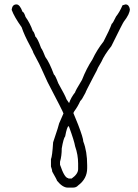

<svg xmlns="http://www.w3.org/2000/svg" viewBox="-20 -686 626 870"><path d="M54.7 -666Q69.8 -666 82 -632.8Q88.9 -631.3 95.7 -609.4Q116.2 -581.1 128.9 -544.9Q133.8 -543.5 140.6 -519.5Q149.9 -513.7 166 -468.8Q173.8 -458.5 185.5 -427.7Q203.1 -405.3 224.6 -347.7Q229.5 -347.2 244.1 -308.6Q276.4 -251.5 281.2 -236.3L293 -218.8Q301.8 -244.6 320.3 -267.6Q320.3 -272.9 351.6 -324.2Q372.1 -376.5 398.4 -416Q419.4 -460.4 449.2 -498Q475.1 -547.4 486.3 -578.1Q490.7 -579.1 505.9 -611.3Q521.5 -630.4 535.2 -662.1L548.8 -666Q564.5 -666 568.4 -644.5Q568.4 -623 541 -587.9Q537.6 -584.5 484.4 -476.6Q453.1 -437.5 439.5 -406.2Q439.5 -405.3 423.8 -378.9Q423.8 -375.5 402.3 -335.9Q367.2 -269 367.2 -265.6Q350.6 -232.9 343.8 -228.5Q332.5 -203.1 316.4 -181.6L312.5 -173.8L334 -121.1Q357.4 -60.1 357.4 -44.9Q375 0 375 62.5V76.2Q375 124 334 154.3Q325.7 164.1 310.5 164.1H287.1Q263.7 164.1 238.3 132.8Q238.3 129.4 216.8 91.8Q216.8 85.4 210.9 68.4V35.2Q216.8 22.5 220.7 -41Q248 -122.1 248 -127L267.6 -171.9Q267.6 -176.3 195.3 -314.5L166 -378.9Q166 -381.8 130.9 -447.3Q130.9 -451.2 117.2 -476.6Q89.4 -527.8 78.1 -562.5Q44.4 -609.9 33.2 -640.6V-644.5Q36.6 -666 54.7 -666ZM252 46.9V60.5Q272.5 121.1 289.1 121.1Q289.1 123 291 123H304.7Q334 102.5 334 80.1V54.7Q334 15.6 320.3 -23.4Q316.4 -47.4 293 -111.3Q291 -111.3 291 -115.2Q283.2 -111.3 275.4 -68.4Q267.6 -59.1 259.8 -13.7Q259.8 20.5 252 46.9Z"/></svg>

Font: CEF Fonts CJK
Style: Regular
Weight: 400
Designer: PartyBoss (派对大魔王)
Version: Release 2.25